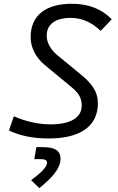

<svg xmlns="http://www.w3.org/2000/svg" viewBox="-20 -723 626 1016"><path d="M237.3 9.8C405.8 9.8 498 -55.7 498 -176.8C498 -237.3 466.8 -280.3 409.2 -327.6L284.2 -430.2C247.6 -460.4 227.1 -498 227.1 -534.2C227.1 -595.2 273.4 -628.4 355 -628.4C410.2 -628.4 464.4 -606.4 512.7 -559.6L571.3 -620.6C520.5 -674.8 448.2 -703.1 360.8 -703.1C220.2 -703.1 142.1 -640.6 142.1 -525.9C142.1 -472.7 168 -419.9 215.8 -379.9L359.9 -260.7C394 -232.9 412.6 -205.1 412.6 -165.5C412.6 -100.1 353.5 -64.9 246.6 -64.9C185.5 -64.9 119.6 -79.1 53.2 -107.4L27.3 -32.7C84 -4.9 155.8 9.8 237.3 9.8ZM188.5 272.5C248 223.1 300.3 172.4 300.3 117.2C300.3 74.7 270.5 55.7 209 55.7H172.4L161.6 119.1H194.8C218.3 119.1 229 125 229 137.7C229 161.1 196.3 192.4 144.5 230.5Z"/></svg>

Font: Cascadia Code SemiLight
Style: Italic
Weight: 350
Italic angle: -10°
Monospace: yes
Designer: Aaron Bell
Foundry: Saja Typeworks
Version: Version 2404.023